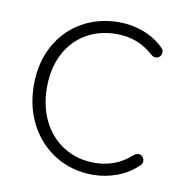

<svg xmlns="http://www.w3.org/2000/svg" viewBox="-63 -552 593 620"><g transform="rotate(10 233.5 -242.0)"><path d="M43 -246Q43 -318 73.5 -374Q104 -430 158 -461Q212 -492 280 -492Q321 -492 360 -477.5Q399 -463 428 -434Q436 -426 433 -415Q430 -404 419.5 -401Q409 -398 398 -408Q348 -453 279 -453Q222 -453 178.5 -427.5Q135 -402 110.5 -355Q86 -308 86 -245Q86 -182 110.5 -133.5Q135 -85 179 -58Q223 -31 279 -31Q311 -31 341 -41.5Q371 -52 398 -76Q409 -86 419.5 -83Q430 -80 433 -69Q436 -58 428 -50Q399 -21 360 -6.5Q321 8 280 8Q212 8 158 -25Q104 -58 73.5 -115.5Q43 -173 43 -246Z"/></g></svg>

Font: SN Pro Thin
Style: Regular
Weight: 200
Designer: Tobias Whetton
Foundry: Supernotes
Version: Version 1.003;Glyphs 3.3 (3324)